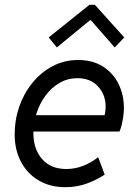

<svg xmlns="http://www.w3.org/2000/svg" viewBox="-20 -777 572 805"><path d="M253.9 7.8Q190.4 7.8 142.6 -20.3Q94.7 -48.3 68.1 -98.4Q41.5 -148.4 41.5 -214.4Q41.5 -274.9 61 -330.8Q80.6 -386.7 116.5 -430.4Q152.3 -474.1 200.9 -499.8Q249.5 -525.4 307.6 -525.4Q369.1 -525.4 412.1 -497.8Q455.1 -470.2 477.3 -424.6Q499.5 -378.9 499.5 -324.7Q499.5 -309.1 497.1 -290.5Q494.6 -272 490.5 -254.6Q486.3 -237.3 481 -225.6H99.6L111.3 -293.9H418.5Q420.9 -303.2 421.9 -312.3Q422.9 -321.3 422.9 -330.1Q422.9 -379.9 391.1 -414.6Q359.4 -449.2 304.7 -449.2Q263.7 -449.2 229.7 -429.4Q195.8 -409.7 171.1 -376.5Q146.5 -343.3 133.3 -302.2Q120.1 -261.2 120.1 -218.3Q120.1 -151.9 156.5 -110.1Q192.9 -68.4 257.8 -68.4Q295.4 -68.4 330.1 -82.3Q364.7 -96.2 391.6 -118.2L418.9 -44.9Q385.3 -22.5 343.5 -7.3Q301.8 7.8 253.9 7.8ZM218.3 -578.1 184.1 -620.1 355 -756.8H377.9L501 -620.1L460.9 -578.1L361.3 -691.9H356.9Z"/></svg>

Font: Reddit Sans
Style: Italic
Weight: 400
Italic angle: -11.25°
Designer: Stephen Hutchings
Version: Version 1.013